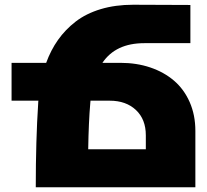

<svg xmlns="http://www.w3.org/2000/svg" viewBox="-20 -790 873 810"><path d="M487.8 -524.9Q556.2 -524.9 614 -505.4Q671.9 -485.8 714.1 -449.7Q756.3 -413.6 780.3 -359.1Q804.2 -304.7 804.2 -237.8V0H130.9Q130.9 -198.7 141.1 -354Q141.1 -361.3 142.1 -365.2H28.8V-524.9H174.8Q194.3 -578.6 224.9 -621.8Q255.4 -665 299.3 -699Q343.3 -732.9 405 -751.5Q466.8 -770 542 -770L783.2 -769V-607.9H588.9Q467.8 -607.9 412.1 -524.9ZM352.1 -160.2H595.2V-219.2Q595.2 -286.6 553.5 -325.9Q511.7 -365.2 442.9 -365.2H361.8Q361.8 -363.3 361.3 -359.6Q360.8 -356 360.8 -354Q354 -275.9 352.1 -160.2Z"/></svg>

Font: Montserrat arm ExtraBold
Style: Regular
Weight: 800
Designer: Julieta Ulanovsky
Foundry: Julieta Ulanovsky
Version: Version 6.000;PS 006.000;hotconv 1.0.88;makeotf.lib2.5.64775